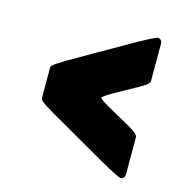

<svg xmlns="http://www.w3.org/2000/svg" viewBox="-76 -687 587 599"><g transform="rotate(15 218.0 -387.5)"><path d="M62 -339V-437Q62 -440 64.5 -443.5Q67 -447 77.5 -454Q88 -461 108 -473L291 -578Q323 -596 340 -604.5Q357 -613 361.5 -614Q366 -615 369 -613Q377 -609 377 -599V-479Q377 -474 371 -468Q365 -462 345 -451Q332 -444 268 -408Q241 -392 241 -388Q241 -384 270 -367Q287 -357 347 -324Q377 -307 377 -297V-177Q377 -167 369 -163Q366 -161 361.5 -162Q357 -163 340 -171.5Q323 -180 291 -198Q290 -199 105 -305Q78 -321 70 -327.5Q62 -334 62 -339Z"/></g></svg>

Font: Grith.
Style: Regular
Weight: 400
Designer: Yosi Nasution
Version: Version 1.000;hotconv 1.0.109;makeotfexe 2.5.65596